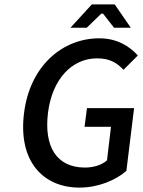

<svg xmlns="http://www.w3.org/2000/svg" viewBox="-20 -840 648 872"><path d="M341 12C425 12 505 -21 554 -64L589 -349H375L364 -264H484L466 -112L464 -110C439 -89 402 -79 366 -79C237 -79 179 -174 198 -328C217 -480 306 -575 421 -575C479 -575 512 -554 541 -523L606 -588C570 -628 514 -666 431 -666C263 -666 115 -540 89 -325C62 -107 176 12 341 12ZM440 -778H448L498 -714H574L501 -820H397L300 -714H374Z"/></svg>

Font: Falling Sky
Style: LightObl
Weight: 400
Designer: Paul D. Hunt
Foundry: Adobe Systems Incorporated
Version: Version 1.02